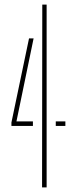

<svg xmlns="http://www.w3.org/2000/svg" viewBox="-20 -820 366 840"><path d="M164 0 165 -800H184V0ZM30 -269V-284L107 -652H127L52 -289H124V-269ZM224 -269V-289H266V-269Z"/></svg>

Font: Big Shoulders Stencil Display Thin
Style: Regular
Weight: 100
Designer: Patric King
Foundry: XO Type Co
Version: Version 1.000